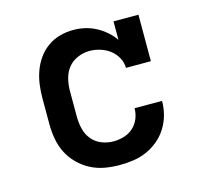

<svg xmlns="http://www.w3.org/2000/svg" viewBox="-84 -621 767 722"><g transform="rotate(-15 300.0 -260.0)"><path d="M298 8Q268 8 239.5 3Q211 -2 185 -15.5Q159 -29 138 -50Q117 -71 104 -97Q91 -123 86 -152Q81 -181 81 -210V-310Q81 -337 84.5 -363Q88 -389 97 -414Q106 -439 121.5 -461Q137 -483 159 -498.5Q181 -514 206.5 -521Q232 -528 259 -528Q282 -528 304 -523Q326 -518 346 -507.5Q366 -497 383.5 -482Q401 -467 414 -448V-520H511V-339H414Q414 -360 403.5 -379Q393 -398 376.5 -410.5Q360 -423 339.5 -429.5Q319 -436 298 -436Q274 -436 251.5 -426.5Q229 -417 214.5 -399Q200 -381 194 -357.5Q188 -334 188 -310V-210Q188 -186 193.5 -162.5Q199 -139 214 -120.5Q229 -102 251.5 -93Q274 -84 298 -84Q318 -84 338.5 -90Q359 -96 374.5 -110Q390 -124 398 -143.5Q406 -163 406 -184H513Q513 -157 506 -130.5Q499 -104 484.5 -80.5Q470 -57 449 -39.5Q428 -22 403.5 -11Q379 0 352 4Q325 8 298 8Z"/></g></svg>

Font: Iosevka Etoile Semibold
Style: Regular
Weight: 600
Designer: Belleve Invis
Foundry: Belleve Invis
Version: Version 22.1.2; ttfautohint (v1.8.4)